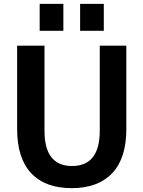

<svg xmlns="http://www.w3.org/2000/svg" viewBox="-20 -967 745 997"><path d="M396 -807V-947H519V-807ZM186 -807V-947H309V-807ZM211 -730V-288Q211 -105 354 -105Q498 -105 498 -288V-730H636V-297Q636 -145 562.5 -67.5Q489 10 352 10Q215 10 142 -67.5Q69 -145 69 -297V-730Z"/></svg>

Font: Mplus 1p Bold
Style: Bold
Weight: 700
Version: Version 1.061